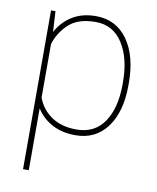

<svg xmlns="http://www.w3.org/2000/svg" viewBox="-83 -603 714 871"><g transform="rotate(10 273.5 -167.5)"><path d="M460.9 -264.6Q460.9 -374.5 416.7 -443.1Q372.6 -511.7 292.5 -511.7Q212.4 -511.7 169.9 -473.1Q127.4 -434.6 109.4 -378.4V-131.3Q128.9 -78.6 174.8 -47.4Q220.7 -16.1 290 -16.1Q373.5 -16.1 417.2 -80.6Q460.9 -145 460.9 -254.4ZM487.8 -254.4Q487.8 -132.3 435.1 -61Q382.3 10.3 289.6 10.3Q227.5 10.3 181.4 -14.6Q135.3 -39.6 109.4 -82V203.1H83V-528.3H103.5L108.9 -433.6Q135.3 -482.4 180.7 -510.3Q226.1 -538.1 288.6 -538.1Q381.8 -538.1 434.8 -464.1Q487.8 -390.1 487.8 -264.6Z"/></g></svg>

Font: Roboto-Thin
Style: Regular
Weight: 250
Designer: Google
Version: Version 1.100141; 2013; ttfautohint (v0.94.14-c901) -l 8 -r 